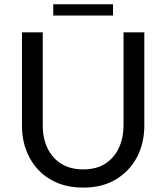

<svg xmlns="http://www.w3.org/2000/svg" viewBox="-20 -867 776 896"><path d="M368 8.5Q306.5 8.5 258 -9.5Q209.5 -27.5 174.2 -59.2Q139 -91 117 -133Q82.5 -198.5 82.5 -281V-716H179.5V-281.5Q179.5 -222 201.5 -175.8Q223.5 -129.5 265.8 -103Q308 -76.5 368 -76.5Q431 -76.5 472.8 -104.2Q514.5 -132 535.5 -178.5Q556.5 -225 556.5 -281V-716H653.5V-281Q653.5 -199.5 619.5 -134.2Q585.5 -69 520.5 -29.5Q456.5 8.5 368 8.5ZM507.5 -794.5H228.5V-847H507.5Z"/></svg>

Font: Verano Sans
Style: Regular
Weight: 400
Designer: Lukasz Dziedzic with Adam Twardoch and Botio Nikoltchev
Foundry: tyPoland Lukasz Dziedzic
Version: Version 3.001;December 28, 2019;FontCreator 12.0.0.2547 64-b